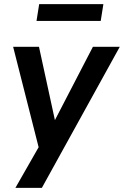

<svg xmlns="http://www.w3.org/2000/svg" viewBox="-20 -732 604 936"><path d="M55 184 183 -40 176 16 44 -504H170L253 -122H235L433 -504H564L184 184ZM158 -630 171 -712H484L471 -630Z"/></svg>

Font: Nunitoga
Style: Bold Italic
Weight: 700
Italic angle: -9°
Designer: Vernon Adams
Foundry: Vernon Adams
Version: Version 1.0